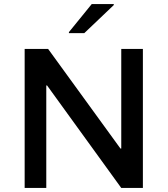

<svg xmlns="http://www.w3.org/2000/svg" viewBox="-20 -930 829 950"><path d="M102 0V-688H218L576 -195H580V-688H687V0H580L213 -507H209V0ZM321 -766V-771L434 -910H543V-905L397 -766Z"/></svg>

Font: Saira SemiExpanded Medium
Style: Regular
Weight: 500
Width: 6
Designer: Hector Gatti with collaboration of the Omnibus-Type team
Foundry: Omnibus-Type
Version: Version 1.101